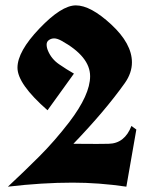

<svg xmlns="http://www.w3.org/2000/svg" viewBox="-20 -719 575 724"><path d="M494.1 -230.5 456.5 -15.1Q353 -30.3 253.9 -30.3Q138.7 -30.3 9.8 -15.1Q70.3 -71.3 128.4 -129.4Q186.5 -187.5 241.7 -259.3Q319.8 -361.8 319.8 -431.6Q319.8 -505.9 210.9 -565.9Q195.3 -574.2 184.3 -574.2Q173.3 -574.2 164.6 -568.1Q155.8 -562 155.8 -550.8Q155.8 -539.6 161.1 -527.3Q174.3 -496.1 202.9 -476.6Q231.4 -457 258.8 -441.4Q233.9 -406.2 208.7 -371.8Q183.6 -337.4 159.2 -303.2Q45.9 -402.3 45.9 -463.6Q45.9 -524.9 128.9 -611.8Q211.9 -698.7 266.1 -698.7Q321.8 -698.7 399.7 -626.5Q477.5 -554.2 477.5 -483.9Q477.5 -443.8 450.7 -405.8Q376.5 -301.3 256.8 -176.8L345.2 -176.3Q367.2 -176.3 389.2 -176.8Q450.2 -177.7 475.6 -244.1Q481.9 -239.3 494.1 -230.5Z"/></svg>

Font: UnifrakturCook
Style: Bold
Weight: 700
Designer: j. 'mach' wust
Version: Version 2011-09-01